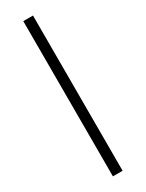

<svg xmlns="http://www.w3.org/2000/svg" viewBox="-254 -788 805 1058"><g transform="rotate(-30 148.0 -259.0)"><path d="M117.3 -753.1H179V234.6H117.3Z"/></g></svg>

Font: Slabo 27px
Style: Regular
Weight: 400
Version: Version 1.02 Build 003a